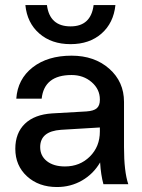

<svg xmlns="http://www.w3.org/2000/svg" viewBox="-20 -734 566 765"><path d="M439.9 -713.9Q432.6 -642.6 384.5 -600.3Q336.4 -558.1 261.2 -558.1Q185.1 -558.1 136.5 -600.6Q87.9 -643.1 81.1 -713.9H167Q177.7 -628.9 261.2 -628.9Q342.3 -628.9 353 -713.9ZM474.1 -147.9Q474.1 -50.3 491.2 0H392.1Q381.8 -37.1 378.9 -86.9Q352.1 -41 306.9 -14.9Q261.7 11.2 207 11.2Q134.3 11.2 87.6 -31.5Q41 -74.2 41 -141.1Q41 -204.1 79.3 -241Q117.7 -277.8 188 -282.2L324.2 -290Q353.5 -292 365.7 -302.7Q377.9 -313.5 377.9 -335.9V-337.9Q377.9 -378.4 345.2 -406.7Q312.5 -435.1 265.1 -435.1Q156.2 -435.1 146 -340.8H44.9Q50.3 -418.9 110.1 -465.6Q169.9 -512.2 265.1 -512.2Q356.4 -512.2 415.3 -460.2Q474.1 -408.2 474.1 -328.1ZM140.1 -147.9Q140.1 -112.8 167 -91.8Q193.8 -70.8 238.8 -70.8Q298.3 -70.8 338.1 -110.4Q377.9 -149.9 377.9 -210V-226.1L223.1 -216.8Q140.1 -210.9 140.1 -147.9Z"/></svg>

Font: Overused Grotesk Medium
Style: Regular
Weight: 500
Version: Version 0.002